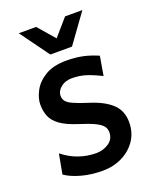

<svg xmlns="http://www.w3.org/2000/svg" viewBox="-141 -824 736 914"><g transform="rotate(-20 227.5 -367.0)"><path d="M219.7 8.8Q162.1 8.8 112.5 -4.9Q63 -18.6 32.7 -40L51.3 -140.6Q90.3 -109.4 132.8 -95Q175.3 -80.6 219.7 -80.6Q255.4 -80.6 283.4 -99.6Q311.5 -118.7 311.5 -153.8Q311.5 -169.4 302.5 -182.6Q293.5 -195.8 266.6 -209.5Q239.7 -223.1 186.5 -239.7Q129.4 -257.8 99.4 -279.8Q69.3 -301.8 58.3 -328.6Q47.4 -355.5 47.4 -388.2Q47.4 -420.9 66.7 -457Q85.9 -493.2 127.2 -518.3Q168.5 -543.5 234.4 -543.5Q280.8 -543.5 317.6 -535.6Q354.5 -527.8 393.6 -510.7L377 -413.6Q334 -435.1 301.8 -445.3Q269.5 -455.6 230.5 -455.6Q196.3 -455.6 174.3 -436.8Q152.3 -418 152.3 -395.5Q152.3 -379.9 160.6 -368.2Q168.9 -356.4 193.6 -345Q218.3 -333.5 266.1 -318.4Q339.4 -295.9 377.9 -260.3Q416.5 -224.6 416.5 -166.5Q416.5 -113.8 389.9 -74.5Q363.3 -35.2 318.6 -13.2Q273.9 8.8 219.7 8.8ZM173.8 -596.7 67.4 -743.2H155.3L228.5 -658.7L301.8 -743.2H389.6L283.7 -596.7Z"/></g></svg>

Font: Harmattan
Style: Bold
Weight: 700
Designer: George W. Nuss III and SIL International
Foundry: SIL International
Version: Version 4.000